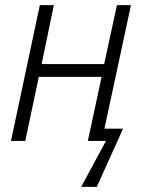

<svg xmlns="http://www.w3.org/2000/svg" viewBox="-20 -552 562 752"><path d="M298 180 395 0H324L378 -251H132L79 0H23L136 -532H191L143 -301H388L438 -532H493L389 -48H462L359 180Z"/></svg>

Font: Noto Sans SemiCondensed Light
Style: Italic
Weight: 300
Width: 4
Italic angle: -12°
Designer: Monotype Design Team
Foundry: Monotype Imaging Inc.
Version: Version 2.013; ttfautohint (v1.8.4.7-5d5b)